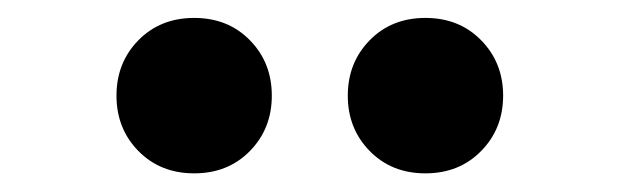

<svg xmlns="http://www.w3.org/2000/svg" viewBox="-20 -838 677 210"><path d="M253.4 -672.9Q229.5 -648.4 192.4 -648.4Q155.3 -648.4 131.3 -672.9Q107.4 -697.3 107.4 -733.4Q107.4 -769.5 131.3 -793.9Q155.3 -818.4 192.4 -818.4Q229.5 -818.4 253.4 -793.9Q277.3 -769.5 277.3 -733.4Q277.3 -697.3 253.4 -672.9ZM506.3 -672.9Q482.4 -648.4 445.3 -648.4Q408.2 -648.4 384.3 -672.9Q360.4 -697.3 360.4 -733.4Q360.4 -769.5 384.3 -793.9Q408.2 -818.4 445.3 -818.4Q482.4 -818.4 506.3 -793.9Q530.3 -769.5 530.3 -733.4Q530.3 -697.3 506.3 -672.9Z"/></svg>

Font: Gen Shin Gothic Heavy
Style: Bold
Weight: 900
Designer: [Source Han Sans]
Ryoko NISHIZUKA  (kana & ideographs); Paul D. Hunt (Latin, Greek & Cyrillic); Wenlong ZHANG  (bopomofo
Version: Version 1.002.20150607